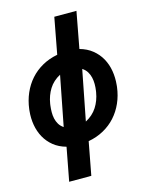

<svg xmlns="http://www.w3.org/2000/svg" viewBox="-138 -834 863 1121"><g transform="rotate(-15 293.5 -273.5)"><path d="M21.5 -266.1Q27.8 -317.4 47.1 -361.6Q66.4 -405.8 96.9 -440.2Q127.4 -474.6 168.9 -498Q210.4 -521.5 261.7 -531.2L302.7 -750H436.5L395.5 -530.3Q439.9 -518.1 471.7 -492.4Q503.4 -466.8 522.7 -431.9Q542 -397 548.8 -355.7Q555.7 -314.5 551.3 -270.5L550.3 -259.8Q543.9 -208.5 524.4 -164.6Q504.9 -120.6 474.1 -86.4Q443.4 -52.2 401.6 -29.1Q359.9 -5.9 308.6 3.4L271 203.1H137.2L175.3 1.5Q130.9 -10.7 99.6 -36.1Q68.4 -61.5 49.3 -95.9Q30.3 -130.4 23.2 -171.4Q16.1 -212.4 20.5 -255.9ZM425.8 -270Q428.7 -289.6 428.7 -310.1Q428.7 -330.6 424.3 -349.6Q419.9 -368.7 409.7 -385.3Q399.4 -401.9 381.3 -413.6L322.3 -111.3Q366.7 -134.8 391.4 -173.1Q416 -211.4 424.3 -260.3ZM146.5 -255.4Q144 -235.8 143.8 -215.6Q143.6 -195.3 147.7 -176.8Q151.9 -158.2 161.6 -141.8Q171.4 -125.5 189 -113.8L247.6 -414.6Q203.6 -391.1 179.7 -352.8Q155.8 -314.5 147.9 -265.6Z"/></g></svg>

Font: Roboto Mono
Style: Bold Italic
Weight: 700
Designer: Google
Version: Version 2.000985; 2015; ttfautohint (v1.3)